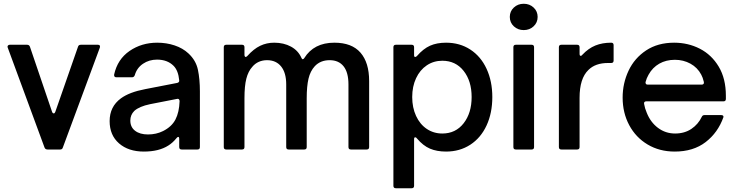

<svg xmlns="http://www.w3.org/2000/svg" viewBox="-20 -795 3923 1021"><path d="M233 0Q221 0 217 -10L21 -542Q20 -544 20 -547Q20 -551 23.5 -554Q27 -557 32 -557H124Q135 -557 139 -547L257 -200Q260 -192 266 -192Q271 -192 274 -200L395 -547Q398 -557 410 -557H501Q508 -557 510.5 -553Q513 -549 511 -542L314 -10Q311 0 300 0Z M563 -151Q563 -228 623 -272Q668 -305 752 -321L922 -354Q927 -355 930.5 -358.5Q934 -362 933 -368Q928 -420 903 -445Q870 -478 815 -478Q773 -478 740.5 -456Q708 -434 697 -396Q693 -384 682 -384H599Q585 -384 587 -399Q605 -480 669 -524Q733 -568 816 -568Q865 -568 908.5 -553.5Q952 -539 982 -511Q1022 -474 1032.5 -424Q1043 -374 1043 -309V-13Q1043 0 1030 0H946Q933 0 933 -13V-56Q933 -67 928 -67Q924 -67 920 -62Q898 -35 875 -21Q825 11 745 11Q663 11 613 -32.5Q563 -76 563 -151ZM847 -98Q893 -121 913 -159.5Q933 -198 935 -257Q935 -264 931 -267.5Q927 -271 921 -269L778 -241Q720 -229 694 -205Q673 -184 673 -154Q673 -119 698.5 -99.5Q724 -80 767 -80Q811 -80 847 -98Z M1183 0Q1170 0 1170 -13V-544Q1170 -557 1183 -557H1267Q1280 -557 1280 -544V-503Q1280 -498 1282 -495Q1284 -492 1286 -492Q1290 -492 1295 -497Q1329 -535 1363.5 -551.5Q1398 -568 1438 -568Q1489 -568 1527.5 -547Q1566 -526 1583 -487Q1586 -480 1590 -480Q1594 -480 1598 -486Q1649 -568 1758 -568Q1851 -568 1897 -515Q1943 -462 1943 -364V-13Q1943 0 1930 0H1846Q1833 0 1833 -13V-346Q1833 -410 1807 -442.5Q1781 -475 1733 -475Q1684 -475 1654 -443Q1630 -417 1620.5 -376.5Q1611 -336 1611 -273V-13Q1611 0 1598 0H1515Q1502 0 1502 -13V-346Q1502 -408 1475 -441.5Q1448 -475 1400 -475Q1376 -475 1356 -466Q1336 -457 1322 -440Q1300 -416 1290 -377Q1280 -338 1280 -273V-13Q1280 0 1267 0Z M2598 -279Q2598 -194 2567.5 -128Q2537 -62 2481 -25.5Q2425 11 2352 11Q2303 11 2266.5 -4.5Q2230 -20 2197 -59Q2193 -65 2188 -65Q2182 -65 2182 -55V193Q2182 206 2169 206H2085Q2072 206 2072 193V-544Q2072 -557 2085 -557H2169Q2182 -557 2182 -544V-501Q2182 -492 2188 -492Q2192 -492 2197 -497Q2231 -536 2267 -552Q2303 -568 2352 -568Q2425 -568 2481 -531.5Q2537 -495 2567.5 -429Q2598 -363 2598 -279ZM2172 -279Q2172 -223 2192.5 -178.5Q2213 -134 2249.5 -109.5Q2286 -85 2332 -85Q2403 -85 2445.5 -139.5Q2488 -194 2488 -279Q2488 -364 2445.5 -418Q2403 -472 2332 -472Q2286 -472 2249.5 -447.5Q2213 -423 2192.5 -379Q2172 -335 2172 -279Z M2723 0Q2710 0 2710 -13V-544Q2710 -557 2723 -557H2807Q2820 -557 2820 -544V-13Q2820 0 2807 0ZM2691 -705Q2691 -735 2712.5 -755Q2734 -775 2765 -775Q2796 -775 2817.5 -755Q2839 -735 2839 -705Q2839 -675 2817.5 -655Q2796 -635 2765 -635Q2734 -635 2712.5 -655Q2691 -675 2691 -705Z M2965 0Q2952 0 2952 -13V-544Q2952 -557 2965 -557H3049Q3062 -557 3062 -544V-509Q3062 -498 3068 -498Q3073 -498 3077 -504Q3109 -538 3146 -553Q3183 -568 3230 -568Q3243 -568 3243 -555V-473Q3243 -460 3230 -460H3213Q3146 -460 3109 -423Q3062 -378 3062 -275V-13Q3062 0 3049 0Z M3291 -276Q3291 -352 3322.5 -419Q3354 -486 3416 -527Q3478 -568 3565 -568Q3639 -568 3701.5 -536Q3764 -504 3802 -440.5Q3840 -377 3840 -286V-269Q3840 -256 3827 -256H3416Q3410 -256 3407 -252.5Q3404 -249 3405 -243Q3409 -219 3419 -196Q3439 -145 3479 -115Q3519 -85 3570 -85Q3620 -85 3656.5 -109.5Q3693 -134 3712 -174Q3716 -183 3726 -183H3815Q3822 -183 3825 -180Q3828 -177 3827 -172Q3798 -90 3732.5 -39.5Q3667 11 3568 11Q3487 11 3424 -26.5Q3361 -64 3326 -129.5Q3291 -195 3291 -276ZM3711 -345Q3718 -345 3721 -348.5Q3724 -352 3723 -359Q3717 -384 3709 -398Q3689 -436 3651.5 -456.5Q3614 -477 3569 -477Q3522 -477 3486 -456.5Q3450 -436 3429 -398Q3418 -379 3413 -359Q3413 -358 3412.5 -357Q3412 -356 3413 -355Q3413 -345 3425 -345Z"/></svg>

Font: Open Sauce Two Medium
Style: Regular
Weight: 500
Designer: Alfredo Marco Pradil
Foundry: Creative Sauce Fz LLC
Version: Version 1.477